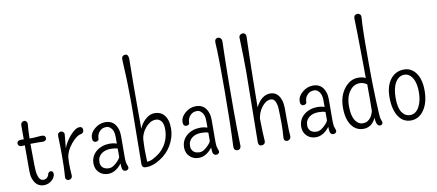

<svg xmlns="http://www.w3.org/2000/svg" viewBox="-75 -1155 3321 1458"><g transform="rotate(-10 1585.5 -426.0)"><path d="M70.8 -462.9Q70.8 -480 79.1 -488.3Q87.4 -496.6 97.2 -496.6Q106.9 -496.6 114.7 -488.3Q122.6 -480 120.6 -462.9Q116.2 -417.5 115.2 -357.4Q155.3 -357.4 175.8 -359.9Q196.3 -362.3 205.1 -362.3Q238.3 -363.3 238.3 -337.9Q238.3 -323.2 221.2 -317.4Q215.3 -315.4 207.5 -315.9Q199.7 -316.4 190.7 -316.7Q181.6 -316.9 172.9 -316.9Q157.7 -316.9 143.8 -316.9Q129.9 -316.9 119.1 -316.4Q117.2 -316.4 114.7 -316.4Q114.7 -315.4 114.7 -314.9Q114.7 -112.8 120.6 -86.9Q126.5 -61 133.3 -49.8Q145.5 -30.3 164.6 -30.3Q195.3 -30.3 206.1 -60.5Q210.4 -85 231 -85Q238.3 -85 243.9 -78.9Q249.5 -72.8 249.5 -61Q249.5 -49.3 242.2 -35.6Q234.9 -22 222.7 -11.7Q195.8 10.7 162.6 10.7Q102.1 10.7 79.1 -56.2Q70.8 -80.6 70.8 -116.2V-313Q60.5 -312.5 48.3 -311.5Q33.2 -311 25.6 -319.1Q18.1 -327.1 18.1 -336.2Q18.1 -345.2 25.9 -352.3Q33.7 -359.4 49.3 -359.4L70.8 -358.9Z M527.8 -352.1Q527.8 -325.7 501.5 -321.8Q469.2 -315.4 428.7 -266.6Q385.3 -213.9 379.9 -162.6Q377.9 -140.1 377.9 -121.6Q377.9 -77.1 381.8 -28.3Q382.8 -12.2 373.8 -3.9Q364.7 4.4 354.2 4.4Q343.8 4.4 335.9 -3.2Q328.1 -10.7 329.6 -26.1Q331.1 -41.5 332 -61.8Q333 -82 334 -104.5Q335 -142.6 335 -189.5Q335 -268.6 333 -306.9Q331.1 -345.2 333.5 -351.1Q335.9 -356.9 339.8 -360.4Q348.1 -368.2 358.2 -368.2Q368.2 -368.2 376.2 -360.8Q384.3 -353.5 383.5 -342Q382.8 -330.6 381.6 -319.6Q380.4 -308.6 378.9 -292.5Q376 -266.6 373.5 -237.3Q393.6 -287.6 430.7 -330.1Q472.2 -376.5 502.9 -376.5Q516.1 -376.5 522 -369.1Q527.8 -361.8 527.8 -352.1Z M761.2 -100.1Q760.7 -127 761.2 -166Q740.2 -173.3 708 -173.3Q664.6 -173.3 636.7 -152.3Q623 -141.6 614.7 -126.2Q606.4 -110.8 606.4 -86.7Q606.4 -62.5 623 -46.4Q639.6 -30.3 671.9 -30.3Q704.1 -30.3 743.7 -74.2Q754.9 -86.4 761.2 -100.1ZM792.5 10.3Q763.2 10.3 763.2 -34.2Q763.2 -37.1 762.7 -50.8Q758.3 -45.4 752.9 -39.1Q709 10.7 657.2 10.7Q615.7 10.7 588.4 -15.6Q560.1 -43 560.1 -85.4Q560.1 -144.5 606 -180.7Q626.5 -196.8 652.1 -205.1Q677.7 -213.4 709.5 -213.4Q735.8 -213.4 761.2 -204.6V-256.3Q761.2 -299.3 743.4 -320.8Q725.6 -342.3 706.5 -342.3Q687.5 -342.3 675.5 -337.4Q663.6 -332.5 654.3 -323.2Q633.8 -303.2 630.9 -273.4Q632.3 -257.8 624.5 -251.7Q616.7 -245.6 607.4 -245.6Q581.1 -245.6 582 -280.8Q583 -317.4 619.1 -348.1Q656.2 -379.9 702.1 -379.9Q770.5 -379.9 794.4 -312Q802.7 -287.6 802.7 -258.3V-208L802.2 -126V-82.5Q802.2 -53.2 809.3 -35.2Q816.4 -17.1 816.4 -9.5Q816.4 -2 809.1 4.2Q801.8 10.3 792.5 10.3Z M918 -18.1 922.4 -440.4V-503.9Q922.4 -534.7 921.9 -564Q921.4 -593.3 920.9 -622.6Q920.4 -651.9 919.4 -683.1Q916.5 -751 914.1 -792.2Q911.6 -833.5 914.3 -840.3Q917 -847.2 921.4 -851.1Q928.2 -857.9 941.9 -857.9Q965.8 -857.9 965.8 -817.4L963.4 -612.8V-514.6Q963.4 -484.9 963.1 -451.7Q962.9 -418.5 963.4 -385.3Q963.9 -315.9 963.9 -282.7Q979 -320.8 1007.3 -347.7Q1043 -382.3 1082 -382.3Q1156.2 -382.3 1179.2 -306.6Q1186.5 -282.2 1186.5 -247.8Q1186.5 -213.4 1176.5 -179.2Q1166.5 -145 1149.4 -116.5Q1132.3 -87.9 1109.4 -65.2Q1086.4 -42.5 1061 -26.4Q997.6 14.2 941.9 10.3Q918 8.3 918 -18.1ZM961.9 -127V-115.7Q961.9 -103.5 963.9 -29.3Q985.8 -28.3 1011.2 -42Q1043 -58.6 1064.2 -76.2Q1085.4 -93.8 1102.5 -118.7Q1141.6 -175.8 1141.6 -248Q1141.6 -291 1125 -311.5Q1108.4 -332 1083.7 -332Q1059.1 -332 1038.3 -319.1Q1017.6 -306.2 1001.7 -286.6Q985.8 -267.1 975.8 -244.1Q965.8 -221.2 964.6 -201.4Q963.4 -181.6 962.9 -167.2Q962.4 -152.8 962.2 -143.1Q961.9 -133.3 961.9 -127Z M1460 -100.1Q1459.5 -127 1460 -166Q1439 -173.3 1406.7 -173.3Q1363.3 -173.3 1335.4 -152.3Q1321.8 -141.6 1313.5 -126.2Q1305.2 -110.8 1305.2 -86.7Q1305.2 -62.5 1321.8 -46.4Q1338.4 -30.3 1370.6 -30.3Q1402.8 -30.3 1442.4 -74.2Q1453.6 -86.4 1460 -100.1ZM1491.2 10.3Q1461.9 10.3 1461.9 -34.2Q1461.9 -37.1 1461.4 -50.8Q1457 -45.4 1451.7 -39.1Q1407.7 10.7 1356 10.7Q1314.5 10.7 1287.1 -15.6Q1258.8 -43 1258.8 -85.4Q1258.8 -144.5 1304.7 -180.7Q1325.2 -196.8 1350.8 -205.1Q1376.5 -213.4 1408.2 -213.4Q1434.6 -213.4 1460 -204.6V-256.3Q1460 -299.3 1442.1 -320.8Q1424.3 -342.3 1405.3 -342.3Q1386.2 -342.3 1374.3 -337.4Q1362.3 -332.5 1353 -323.2Q1332.5 -303.2 1329.6 -273.4Q1331.1 -257.8 1323.2 -251.7Q1315.4 -245.6 1306.2 -245.6Q1279.8 -245.6 1280.8 -280.8Q1281.7 -317.4 1317.9 -348.1Q1355 -379.9 1400.9 -379.9Q1469.2 -379.9 1493.2 -312Q1501.5 -287.6 1501.5 -258.3V-208L1501 -126V-82.5Q1501 -53.2 1508.1 -35.2Q1515.1 -17.1 1515.1 -9.5Q1515.1 -2 1507.8 4.2Q1500.5 10.3 1491.2 10.3Z M1682.6 -28.3Q1683.1 -12.2 1675 -3.9Q1667 4.4 1655.8 4.4Q1644.5 4.4 1635.7 -3.2Q1627 -10.7 1628.4 -37.6Q1629.9 -64.5 1631.6 -118.4Q1633.3 -172.4 1634.8 -235.4Q1637.2 -374 1637.2 -467.5Q1637.2 -561 1637 -607.9Q1636.7 -654.8 1636.2 -694.3Q1635.3 -768.6 1631.3 -830.1Q1630.4 -845.7 1637.7 -854.2Q1645 -862.8 1656.2 -862.8Q1667.5 -862.8 1677 -854.2Q1686.5 -845.7 1685.5 -820.3Q1684.6 -794.9 1683.3 -746.6Q1682.1 -698.2 1681.2 -638.7Q1680.2 -579.1 1679.4 -509.8Q1678.7 -440.4 1678.7 -295.9Q1678.7 -151.4 1682.6 -28.3Z M1861.8 -289.6Q1905.3 -377 1973.6 -377Q2035.2 -377 2056.6 -304.7Q2064 -279.3 2064 -242.2V-163.1Q2064 -75.2 2067.9 -32.2Q2068.8 -16.6 2059.3 -8.3Q2049.8 0 2039.1 0Q2028.3 0 2020.5 -7.3Q2012.7 -14.6 2015.6 -41.5Q2019.5 -83 2019.5 -132.3Q2019.5 -181.6 2018.6 -201.9Q2017.6 -222.2 2016.8 -252Q2016.1 -281.7 2004.9 -306.6Q1993.7 -331.5 1971.4 -331.5Q1949.2 -331.5 1931.9 -319.8Q1914.6 -308.1 1900.4 -290Q1871.6 -251.5 1864.3 -203.1Q1866.2 -86.4 1870.6 -32.2Q1871.6 -16.6 1863.3 -8.3Q1855 0 1841.8 0Q1816.9 0 1816.9 -30.3L1823.7 -572.3Q1823.7 -676.3 1818.4 -832Q1817.4 -847.7 1826.9 -855.2Q1836.4 -862.8 1847.2 -862.8Q1857.9 -862.8 1865.5 -855.2Q1873 -847.7 1872.3 -828.6Q1871.6 -809.6 1870.6 -773.2Q1869.6 -736.8 1868.4 -690.9Q1867.2 -645 1866.2 -592.3Q1865.2 -539.6 1864.3 -484.4Q1863.3 -429.2 1862.8 -374Q1862.3 -330.6 1861.8 -289.6Z M2363.3 -100.1Q2362.8 -127 2363.3 -166Q2342.3 -173.3 2310.1 -173.3Q2266.6 -173.3 2238.8 -152.3Q2225.1 -141.6 2216.8 -126.2Q2208.5 -110.8 2208.5 -86.7Q2208.5 -62.5 2225.1 -46.4Q2241.7 -30.3 2273.9 -30.3Q2306.2 -30.3 2345.7 -74.2Q2356.9 -86.4 2363.3 -100.1ZM2394.5 10.3Q2365.2 10.3 2365.2 -34.2Q2365.2 -37.1 2364.7 -50.8Q2360.4 -45.4 2355 -39.1Q2311 10.7 2259.3 10.7Q2217.8 10.7 2190.4 -15.6Q2162.1 -43 2162.1 -85.4Q2162.1 -144.5 2208 -180.7Q2228.5 -196.8 2254.2 -205.1Q2279.8 -213.4 2311.5 -213.4Q2337.9 -213.4 2363.3 -204.6V-256.3Q2363.3 -299.3 2345.5 -320.8Q2327.6 -342.3 2308.6 -342.3Q2289.6 -342.3 2277.6 -337.4Q2265.6 -332.5 2256.3 -323.2Q2235.8 -303.2 2232.9 -273.4Q2234.4 -257.8 2226.6 -251.7Q2218.8 -245.6 2209.5 -245.6Q2183.1 -245.6 2184.1 -280.8Q2185.1 -317.4 2221.2 -348.1Q2258.3 -379.9 2304.2 -379.9Q2372.6 -379.9 2396.5 -312Q2404.8 -287.6 2404.8 -258.3V-208L2404.3 -126V-82.5Q2404.3 -53.2 2411.4 -35.2Q2418.5 -17.1 2418.5 -9.5Q2418.5 -2 2411.1 4.2Q2403.8 10.3 2394.5 10.3Z M2712.4 -214.8 2711.9 -317.9Q2683.6 -335.9 2658.4 -335.9Q2633.3 -335.9 2614.5 -325.9Q2595.7 -315.9 2580.6 -295.9Q2546.4 -251.5 2546.4 -178.2Q2546.4 -75.2 2593.8 -42.5Q2609.4 -31.7 2629.4 -31.7Q2649.4 -31.7 2663.6 -40Q2677.7 -48.3 2687.5 -60.5Q2705.1 -83 2711.4 -113.8Q2712.4 -153.8 2712.4 -214.8ZM2755.9 7.3Q2724.1 7.3 2722.7 -55.7Q2722.7 -57.1 2722.7 -58.1Q2690.4 10.7 2626 10.7Q2570.3 10.7 2536.1 -35.2Q2499.5 -84.5 2499.5 -173.3Q2499.5 -266.6 2547.9 -325.2Q2591.8 -378.9 2651.9 -378.9Q2685.5 -378.9 2709.5 -366.7Q2709 -401.9 2709 -439.5Q2708.5 -486.3 2708 -533Q2707.5 -579.6 2706.8 -623.5Q2706.1 -667.5 2705.6 -706.1Q2704.6 -786.6 2703.1 -814.5Q2701.7 -842.3 2710.4 -849.9Q2719.2 -857.4 2730.2 -857.4Q2741.2 -857.4 2750.2 -849.9Q2759.3 -842.3 2757.6 -822.3Q2755.9 -802.2 2754.4 -771Q2752.9 -739.7 2752.2 -703.1Q2751.5 -666.5 2751.2 -625.7Q2751 -585 2751 -450.9Q2751 -316.9 2756.1 -191.2Q2761.2 -65.4 2763.4 -54.2Q2765.6 -43 2768.3 -35.2Q2771 -27.3 2773.2 -22.5Q2775.4 -17.6 2775.4 -10.7Q2775.4 -3.9 2769.3 1.7Q2763.2 7.3 2755.9 7.3Z M3038.6 -328.6Q3022.5 -340.3 3000.7 -340.3Q2979 -340.3 2961.2 -328.4Q2943.4 -316.4 2931.2 -294.9Q2906.2 -252 2906.2 -177Q2906.2 -102.1 2930.2 -66.4Q2954.1 -30.8 2994.1 -30.8Q3038.1 -30.8 3064.5 -81.1Q3087.9 -126 3087.9 -191.4Q3087.9 -292 3038.6 -328.6ZM2993.7 10.7Q2965.8 11.2 2941.7 -0.7Q2917.5 -12.7 2899.9 -38.1Q2861.3 -91.8 2861.3 -190.9Q2861.3 -279.8 2902.8 -331.1Q2941.9 -379.9 3006.3 -379.9Q3060.5 -379.9 3096.2 -333Q3132.8 -283.2 3132.8 -196.3Q3132.8 -99.6 3090.3 -42Q3052.2 9.8 2993.7 10.7Z"/></g></svg>

Font: Pompiere
Style: Regular
Weight: 400
Designer: Karolina Lach
Foundry: Sorkin Type Co.
Version: Version 1.002